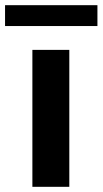

<svg xmlns="http://www.w3.org/2000/svg" viewBox="-60 -721 396 741"><path d="M207.5 0H65V-528.5H207.5ZM316 -620.5H-40.5V-701H316Z"/></svg>

Font: Roberto Sans
Style: Bold
Weight: 700
Designer: Google (font) & Cristiano Sobral (main changes)
Version: Version 1.000;October 12, 2021;FontCreator 14.0.0.2814 64-bi